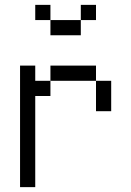

<svg xmlns="http://www.w3.org/2000/svg" viewBox="-20 -770 540 790"><path d="M375 -687.5V-750H312.5V-687.5H187.5V-625H312.5V-687.5ZM62.5 -500Q62.5 -500 62.5 0H125Q125 0 125 -375H187.5V-437.5H125V-500ZM375 -437.5Q375 -437.5 375 -312.5H437.5Q437.5 -312.5 437.5 -437.5ZM187.5 -437.5H375V-500H187.5ZM187.5 -687.5V-750H125V-687.5Z"/></svg>

Font: Unifont
Style: Regular
Weight: 500
Version: Version 15.1.04